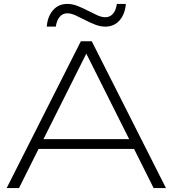

<svg xmlns="http://www.w3.org/2000/svg" viewBox="-20 -961 882 981"><path d="M449 -750 828 0H765L665 -200H177L77 0H14L393 -750ZM202 -250H640L421 -687ZM219 -825Q223 -877 251 -909Q279 -941 324 -941Q350 -941 376.5 -930.5Q403 -920 428 -907Q453 -894 476 -883.5Q499 -873 518 -873Q542 -873 557.5 -891Q573 -909 577 -941H623Q619 -889 591 -857Q563 -825 518 -825Q492 -825 465.5 -835.5Q439 -846 414 -859Q389 -872 366 -882.5Q343 -893 324 -893Q300 -893 285 -875Q270 -857 265 -825Z"/></svg>

Font: Bounded
Style: Regular
Weight: 200
Designer: Vlad Churkin
Version: Version 1.0